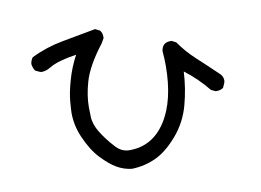

<svg xmlns="http://www.w3.org/2000/svg" viewBox="-70 -686 1141 840"><g transform="rotate(-10 500.0 -266.0)"><path d="M452 49Q417 45 386.5 27.5Q356 10 320 -28Q284 -66 257 -129Q234 -182 234 -238Q234 -249 237 -287Q240 -325 255.5 -380Q271 -435 298 -485Q258 -479 227.5 -470.5Q197 -462 176.5 -449.5Q156 -437 137 -437Q130 -437 109 -448Q100 -462 98 -479Q100 -495 109 -507Q176 -540 250.5 -553.5Q325 -567 399 -581L419 -571Q429 -560 429 -542V-536L417 -515Q349 -427 330 -360Q313 -301 313 -249Q313 -241 314 -207Q315 -173 337.5 -136.5Q360 -100 392 -65Q419 -33 456 -33Q558 -33 617 -124Q676 -215 676 -371Q676 -402 673 -435Q678 -472 714 -472H720L739 -462Q770 -417 812.5 -378Q855 -339 906 -290Q917 -278 917 -261Q917 -253 906 -231Q895 -222 878 -222H871L852 -231Q808 -286 749 -331Q745 -255 725.5 -183.5Q706 -112 658 -56Q610 0 560.5 23.5Q511 47 452 49Z"/></g></svg>

Font: Xiaolai SC
Style: Regular
Weight: 400
Designer: Nozomi Seto 瀬戸のぞみ
Version: Version 3.11;December 4, 2020;FontCreator 13.0.0.2613 64-bit